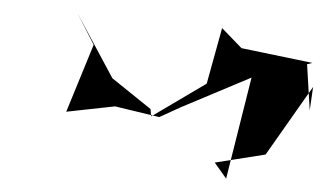

<svg xmlns="http://www.w3.org/2000/svg" viewBox="-20 -433 488 287"><path d="M120 -366 79 -266 152 -274 218 -258 251 -273 356 -317 318 -166 301 -190 377 -202 448 -303 443 -268 439 -337 447 -339 341 -361 312 -391 289 -308 206 -259 205 -270 148 -316 96 -413Z"/></svg>

Font: Hussar Lance
Style: ExBdObl
Weight: 700
Foundry: Cannot Into Space Fonts, PlusOne Fonts
Version: Version 2.270